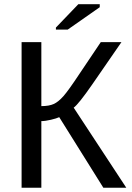

<svg xmlns="http://www.w3.org/2000/svg" viewBox="-20 -887 623 907"><path d="M82 -688V0H175.3V-314.9C188 -314.9 203.2 -317.1 220.9 -321.3C238.7 -325.5 251.6 -329.6 259.8 -333.5L468.3 0H576.7L328.1 -378.4C343.8 -389.8 372.9 -426.3 415.5 -487.8L553.7 -688H456.1L356 -539.1C321.1 -486.3 295.7 -450.9 279.8 -432.9C263.8 -414.8 248.5 -402.4 233.9 -395.8C219.2 -389.1 199.7 -385.7 175.3 -385.7V-688ZM244.1 -747.1H299.8L451.2 -853V-867.2H350.1L244.1 -756.8Z"/></svg>

Font: Arimo
Style: Regular
Weight: 400
Designer: Steve Matteson
Foundry: Monotype Imaging Inc.
Version: Version 1.32